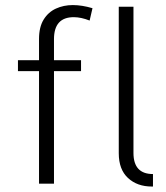

<svg xmlns="http://www.w3.org/2000/svg" viewBox="-20 -706 638 738"><path d="M187.5 0H130V-432.5H49V-474.5H130V-556Q130 -602 147.8 -630.8Q165.5 -659.5 195 -673Q224.5 -686.5 260 -686.5Q295 -686.5 335.5 -674.5L324.5 -627Q291.5 -640 263.5 -640Q187.5 -640 187.5 -555.5V-474.5H291.5V-432.5H187.5ZM568 11H563.5Q507.5 11 472 -21.8Q436.5 -54.5 436.5 -117V-680H493V-118Q493 -37 568 -37Z"/></svg>

Font: Betina Sans Light
Style: Regular
Weight: 300
Designer: Jonathan Pinhorn (font) & Cristiano Sobral (main changes)
Version: Version 2.001;October 6, 2020;FontCreator 13.0.0.2681 64-bit